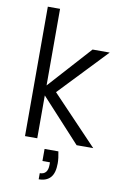

<svg xmlns="http://www.w3.org/2000/svg" viewBox="-103 -798 687 1081"><g transform="rotate(10 240.0 -257.0)"><path d="M470 0H375L150 -245V0H80V-740H150V-302L370 -546H468L209 -274ZM280 52Q288 90 288 119Q288 175 265 200.5Q242 226 198 226V191Q244 191 244 135V121H201V52Z"/></g></svg>

Font: Fz Poppins Light
Style: Regular
Weight: 300
Designer: Ninad Kale (Devanagari), Jonny Pinhorn (Latin)
Foundry: Indian Type Foundry
Version: Vit hóa bi Vntype.Com & FontZin.Com